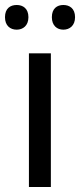

<svg xmlns="http://www.w3.org/2000/svg" viewBox="-31 -750 321 770"><path d="M-11 -681C-11 -647 10 -631 36 -631C61 -631 83 -647 83 -681C83 -716 61 -730 36 -730C10 -730 -11 -716 -11 -681ZM177 -681C177 -647 198 -631 223 -631C248 -631 270 -647 270 -681C270 -716 248 -730 223 -730C198 -730 177 -716 177 -681ZM173 0V-536H85V0Z"/></svg>

Font: Noto Sans Arabic
Style: Regular
Weight: 400
Designer: Monotype Design Team, Nadine Chahine, Nizar Qandah and Khaled Hosny
Foundry: Monotype Imaging Inc.
Version: Version 2.012